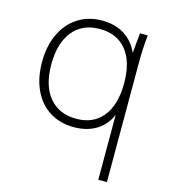

<svg xmlns="http://www.w3.org/2000/svg" viewBox="-109 -600 801 903"><g transform="rotate(15 291.5 -148.0)"><path d="M502 -500Q495 -437 495 -362V216H453V-100Q431 -48 385.5 -20.5Q340 7 277 7Q210 7 159.5 -24.5Q109 -56 81.5 -114.5Q54 -173 54 -251Q54 -329 82 -388Q110 -447 160.5 -479.5Q211 -512 277 -512Q341 -512 386.5 -483.5Q432 -455 455 -402L464 -500ZM453 -253Q453 -358 407 -414.5Q361 -471 277 -471Q193 -471 146 -413Q99 -355 99 -251Q99 -148 146.5 -91Q194 -34 278 -34Q361 -34 407 -91.5Q453 -149 453 -253Z"/></g></svg>

Font: MuliDisplayVN ExtraLight
Style: Regular
Weight: 200
Designer: Vernon Adams
Foundry: Vernon Adams
Version: Version 2.100